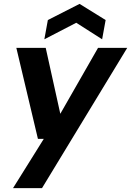

<svg xmlns="http://www.w3.org/2000/svg" viewBox="-20 -747 674 987"><path d="M47 220 205 -33H175L64 -501H215L290 -162L484 -501H634L196 220ZM208 -545 226 -644 389 -727 523 -644 505 -545 372 -630Z"/></svg>

Font: DM Sans 18pt ExtraBold
Style: Italic
Weight: 800
Italic angle: -10°
Designer: Colophon Foundry, Jonny Pinhorn
Foundry: Colophon Foundry
Version: Version 4.004;gftools[0.9.30]